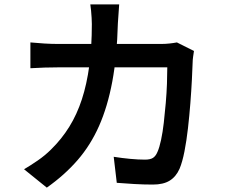

<svg xmlns="http://www.w3.org/2000/svg" viewBox="-20 -818 1040 878"><path d="M525 -798Q524 -780 522 -754.5Q520 -729 519 -711Q515 -560 493.5 -445Q472 -330 433 -242Q394 -154 334.5 -85.5Q275 -17 194 40L90 -44Q119 -61 152.5 -84Q186 -107 214 -135Q262 -182 297 -238.5Q332 -295 354.5 -364Q377 -433 388.5 -518.5Q400 -604 400 -708Q400 -720 399 -736.5Q398 -753 396.5 -769.5Q395 -786 393 -798ZM867 -585Q865 -573 863 -558Q861 -543 861 -534Q860 -503 857.5 -453.5Q855 -404 850.5 -346Q846 -288 839.5 -231Q833 -174 823.5 -125.5Q814 -77 801 -46Q785 -10 756 8Q727 26 679 26Q637 26 594 23.5Q551 21 514 18L500 -101Q538 -95 575.5 -91.5Q613 -88 643 -88Q667 -88 679.5 -96Q692 -104 700 -123Q709 -143 716.5 -178Q724 -213 729 -256.5Q734 -300 738 -346.5Q742 -393 743.5 -435Q745 -477 745 -510H246Q219 -510 184 -509Q149 -508 119 -506V-624Q149 -621 183 -619Q217 -617 245 -617H717Q736 -617 754.5 -619Q773 -621 789 -624Z"/></svg>

Font: Noto Sans TC SemiBold
Style: Regular
Weight: 600
Designer: Ryoko NISHIZUKA  (kana, bopomofo & ideographs); Paul D. Hunt (Latin, Greek & Cyrillic); Sandoll Communications , Soo-you
Foundry: Adobe
Version: Version 2.004-H2;hotconv 1.0.118;makeotfexe 2.5.65603